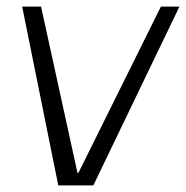

<svg xmlns="http://www.w3.org/2000/svg" viewBox="-20 -560 562 580"><path d="M47 -540H104L214 -38H217L466 -540H522L262 0H156Z"/></svg>

Font: Pathway Extreme 8pt Thin 12pt
Style: Italic
Weight: 100
Italic angle: -8°
Version: Version 1.001;gftools[0.9.26]